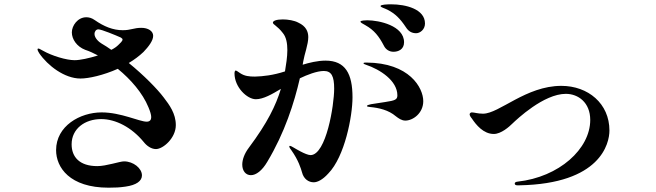

<svg xmlns="http://www.w3.org/2000/svg" viewBox="-20 -846 3040 890"><path d="M739 -394C709 -434 647 -497 577 -554C602 -569 625 -586 645 -605C668 -629 690 -657 690 -680C690 -702 667 -717 635 -717C600 -717 587 -706 549 -706C504 -706 462 -723 419 -753C405 -763 392 -766 380 -766C340 -766 313 -727 313 -696C313 -664 336 -630 375 -615C394 -609 413 -600 434 -589C393 -576 351 -567 326 -567C288 -567 221 -587 179 -611C167 -617 162 -621 158 -621C156 -621 154 -620 154 -617C154 -613 158 -605 162 -599C201 -542 279 -482 353 -482C391 -482 459 -497 526 -527C586 -478 641 -415 668 -349C676 -330 681 -314 681 -303C681 -292 676 -282 660 -282C626 -282 541 -325 451 -325C351 -325 240 -262 240 -150C240 -70 303 24 483 24C515 24 535 23 562 19C612 12 638 -7 638 -33C638 -66 598 -98 555 -98C535 -98 473 -76 431 -76C349 -76 312 -118 312 -177C312 -249 373 -294 449 -294C516 -294 590 -256 646 -188C660 -170 681 -155 703 -155C736 -155 795 -206 795 -266C795 -320 765 -360 739 -394ZM451 -644C439 -651 418 -669 418 -689C418 -698 424 -710 436 -710C450 -710 518 -682 540 -672C545 -669 548 -666 548 -663C548 -655 537 -646 528 -637C521 -630 510 -622 496 -615C481 -626 466 -635 451 -644Z M1778 -800C1812 -782 1834 -761 1862 -719C1874 -700 1890 -692 1909 -692C1927 -692 1950 -709 1950 -737C1950 -804 1861 -826 1793 -826C1776 -826 1744 -825 1744 -818C1744 -812 1763 -808 1778 -800ZM1489 -565C1452 -565 1412 -555 1383 -546L1386 -563C1391 -594 1409 -640 1409 -674C1409 -700 1398 -725 1363 -741C1345 -751 1315 -756 1291 -756C1260 -756 1245 -749 1245 -741C1245 -732 1266 -726 1291 -693C1307 -674 1312 -645 1312 -614C1312 -582 1306 -545 1301 -515C1246 -497 1199 -492 1162 -491C1135 -491 1114 -493 1093 -507C1082 -514 1077 -519 1072 -519C1069 -519 1067 -512 1067 -506C1067 -441 1126 -386 1166 -386C1201 -386 1242 -410 1282 -434C1259 -358 1220 -277 1134 -162C1112 -133 1103 -105 1103 -83C1103 -54 1119 -34 1143 -34C1167 -34 1195 -55 1219 -96C1300 -231 1344 -370 1370 -483C1403 -499 1449 -517 1481 -517C1517 -517 1529 -492 1529 -435C1529 -358 1492 -129 1420 -127C1409 -127 1390 -135 1373 -144C1346 -158 1330 -170 1324 -170C1322 -170 1321 -169 1321 -167C1321 -163 1326 -155 1331 -149C1363 -104 1375 -65 1380 -47C1388 -15 1412 -1 1434 -1C1451 -1 1475 -12 1502 -42C1578 -120 1614 -307 1614 -395C1614 -504 1581 -565 1489 -565ZM1759 -635C1768 -616 1785 -606 1804 -606C1825 -606 1853 -616 1853 -650C1853 -727 1737 -752 1682 -752C1675 -752 1651 -751 1651 -746C1651 -741 1660 -737 1674 -729C1715 -706 1737 -677 1759 -635ZM1678 -556C1674 -556 1665 -556 1665 -553C1665 -550 1670 -548 1676 -546C1742 -524 1822 -472 1822 -404C1822 -384 1811 -380 1765 -373C1741 -369 1718 -366 1700 -363C1690 -361 1681 -358 1681 -355C1681 -352 1685 -351 1695 -350C1737 -346 1781 -336 1815 -307C1828 -297 1842 -287 1859 -287C1894 -287 1942 -321 1942 -377C1942 -439 1878 -555 1678 -556Z M2378 13H2388C2764 6 2805 -181 2805 -241C2805 -366 2706 -448 2582 -448C2418 -448 2294 -319 2219 -319C2194 -319 2179 -325 2167 -325C2162 -325 2157 -321 2157 -316C2157 -312 2160 -305 2167 -297C2187 -267 2221 -225 2269 -225C2303 -225 2341 -259 2355 -273C2376 -293 2500 -411 2603 -411C2660 -411 2716 -371 2716 -290C2716 -156 2572 -25 2379 -4C2369 -3 2366 1 2366 5C2366 11 2372 13 2378 13Z"/></svg>

Font: Shippori Mincho OTF
Style: Bold
Weight: 800
Designer: FONTDASU
Foundry: FONTDASU / Google Inc. / but / Adobe
Version: Version 3.300;hotconv 1.0.109;makeotfexe 2.5.65596